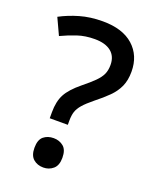

<svg xmlns="http://www.w3.org/2000/svg" viewBox="-138 -804 725 898"><g transform="rotate(20 224.0 -355.0)"><path d="M138 -243Q138 -297 157 -332.5Q176 -368 225 -408Q261 -437 281.5 -457.5Q302 -478 311 -497.5Q320 -517 320 -544Q320 -587 291.5 -610Q263 -633 210 -633Q163 -633 124 -620Q85 -607 47 -589L9 -671Q52 -694 103.5 -709Q155 -724 217 -724Q316 -724 369.5 -676Q423 -628 423 -548Q423 -505 409 -474Q395 -443 368.5 -416.5Q342 -390 305 -361Q273 -335 256.5 -316Q240 -297 234 -278.5Q228 -260 228 -234V-213H138ZM118 -59Q118 -99 138 -115.5Q158 -132 188 -132Q216 -132 236.5 -115.5Q257 -99 257 -59Q257 -21 236.5 -3.5Q216 14 188 14Q158 14 138 -3.5Q118 -21 118 -59Z"/></g></svg>

Font: Noto Kufi Arabic Medium
Style: Regular
Weight: 500
Designer: Monotype Design Team, David Williams, Khaled Hosny
Foundry: Google LLC
Version: Version 2.109; ttfautohint (v1.8.4.7-5d5b)